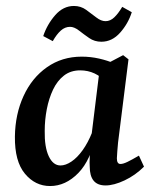

<svg xmlns="http://www.w3.org/2000/svg" viewBox="-20 -615 520 644"><path d="M148 9Q98 9 63.5 -32.5Q29 -74 30 -157Q31 -232 59 -293Q87 -354 137.5 -389.5Q188 -425 254 -425Q284 -425 312.5 -418.5Q341 -412 364 -402L339 -335Q320 -358 297.5 -368.5Q275 -379 249 -379Q217 -379 194.5 -361.5Q172 -344 158 -314.5Q144 -285 137 -249Q130 -213 130 -176Q129 -122 143.5 -91Q158 -60 183 -60Q200 -60 219.5 -73Q239 -86 257 -111Q275 -136 289 -171L302 -164Q285 -78 242.5 -34.5Q200 9 148 9ZM334 7Q307 7 294 -9Q281 -25 281 -56Q280 -68 281 -87Q282 -106 283 -129L315 -389L393 -430L411 -416L376 -137Q375 -124 373.5 -108Q372 -92 372 -84Q372 -65 384 -65Q393 -65 407.5 -72Q422 -79 446 -93L463 -56Q434 -27 398 -10Q362 7 334 7ZM320 -475Q297 -475 279 -487.5Q261 -500 245 -512.5Q229 -525 215 -525Q198 -525 184 -512.5Q170 -500 157 -477L125 -494Q138 -533 165 -564Q192 -595 228 -595Q251 -595 269 -582Q287 -569 303 -556.5Q319 -544 334 -544Q350 -544 363.5 -557Q377 -570 390 -592L422 -574Q410 -536 383 -505.5Q356 -475 320 -475Z"/></svg>

Font: Yrsa Medium
Style: Italic
Weight: 500
Italic angle: -7.10001°
Designer: Anna Giedrys (Yrsa+Rasa design), David Brezina (Yrsa art-direction, Rasa art-direction, design)
Foundry: Rosetta Type Foundry
Version: Version 2.004